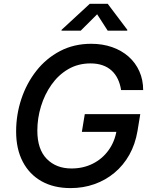

<svg xmlns="http://www.w3.org/2000/svg" viewBox="-20 -964 787 994"><path d="M345.7 9.8Q258.3 9.8 195.3 -25.6Q132.3 -61 97.9 -126.7Q63.5 -192.4 63.5 -283.2Q63.5 -370.6 90.6 -451.9Q117.7 -533.2 168.5 -597.7Q219.2 -662.1 291 -699.7Q362.8 -737.3 452.1 -737.3Q511.2 -737.3 560.5 -720Q609.9 -702.6 645.8 -670.9Q681.6 -639.2 701.4 -595Q721.2 -550.8 721.2 -497.6H606.9Q602.1 -529.3 589.8 -554.9Q577.6 -580.6 557.9 -598.6Q538.1 -616.7 510.7 -626.2Q483.4 -635.7 448.7 -635.7Q384.3 -635.7 333.3 -606Q282.2 -576.2 246.6 -525.6Q210.9 -475.1 192.1 -413.3Q173.3 -351.6 173.3 -287.6Q173.3 -191.4 221.9 -141.6Q270.5 -91.8 350.1 -91.8Q410.6 -91.8 460 -116.5Q509.3 -141.1 541.7 -185.8Q574.2 -230.5 584 -290L610.8 -281.2H403.8L418.9 -373H706.1L691.9 -286.1Q680.2 -217.3 649.7 -162.8Q619.1 -108.4 573 -69.8Q526.9 -31.2 469 -10.7Q411.1 9.8 345.7 9.8ZM397.9 -805.2H298.3L298.8 -809.6L444.8 -944.3H537.6L639.2 -809.6L638.7 -805.2H537.6L482.9 -890.1Z"/></svg>

Font: Inter Medium
Style: Italic
Weight: 500
Italic angle: -9.3988°
Designer: Rasmus Andersson
Foundry: rsms
Version: Version 4.001;git-66647c0bb